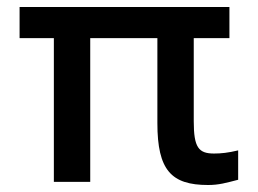

<svg xmlns="http://www.w3.org/2000/svg" viewBox="-20 -520 737 549"><path d="M636 -500H36V-411H134V0H238V-411H430V-168C430 -33 470 9 575 9C606 9 626 3 661 -6V-90C632 -83 612 -81 592 -81C548 -81 534 -98 534 -173V-411H636Z"/></svg>

Font: LT Wave Text Medium
Style: Regular
Weight: 500
Designer: Daniel Lyons
Version: Version 2.5 (Glyphs App)